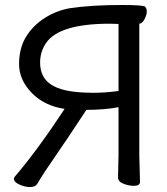

<svg xmlns="http://www.w3.org/2000/svg" viewBox="-20 -735 673 776"><path d="M355 -359.9Q404.8 -359.9 459 -367.2V-638.2L423.8 -639.2Q219.2 -639.2 166 -561Q142.1 -525.9 142.1 -481.9Q142.1 -421.9 187 -392.8Q231.9 -363.8 324.2 -360.8ZM101.1 21Q81.1 21 58.6 11Q36.1 1 36.1 -13.2L39.1 -20Q129.9 -126 241.2 -294.9Q159.2 -307.1 108.2 -359.6Q57.1 -412.1 57.1 -476.1Q57.1 -540 85 -585.9Q112.8 -631.8 160.9 -662.4Q209 -692.9 264.2 -702.1Q351.1 -714.8 472.2 -714.8Q559.1 -714.8 566.2 -708Q573.2 -701.2 573.2 -688Q573.2 -674.8 563.7 -656.5Q554.2 -638.2 538.1 -638.2H543V-106L545.9 0Q545.9 16.1 521 16.1Q501 16.1 479 7.6Q457 -1 457 -18.1L459 -106.9V-301.8Q402.8 -291 329.1 -291Q248 -167 201.9 -101.1Q155.8 -35.2 130.9 7.8Q123 21 101.1 21Z"/></svg>

Font: LXGW WenKai Screen
Style: Regular
Weight: 400
Designer: LXGW / Fontworks Inc.
Foundry: LXGW / Fontworks Inc.
Version: Version 1.510;January 18,2025